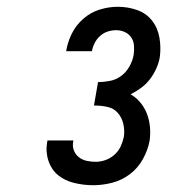

<svg xmlns="http://www.w3.org/2000/svg" viewBox="-20 -863 540 566"><path d="M255 -317Q227 -317 199.5 -323.5Q172 -330 152 -346Q132 -362 123 -388.5Q114 -415 119 -444L120 -449H196V-446Q193 -433 197.5 -420.5Q202 -408 212 -400Q222 -392 235 -389Q248 -386 262 -386Q276 -386 290.5 -391Q305 -396 317 -406.5Q329 -417 335.5 -431Q342 -445 345 -459Q348 -479 343.5 -498Q339 -517 327 -530.5Q315 -544 296 -548Q277 -552 257 -552L269 -621Q286 -621 304 -624.5Q322 -628 337 -639Q352 -650 361.5 -667Q371 -684 374 -701Q376 -715 375 -728.5Q374 -742 367 -752.5Q360 -763 348 -768.5Q336 -774 322 -774Q310 -774 297.5 -770Q285 -766 275 -757Q265 -748 259 -736Q253 -724 251 -712H175Q179 -738 191.5 -763.5Q204 -789 226 -808Q248 -827 274.5 -835Q301 -843 327 -843Q357 -843 384 -833.5Q411 -824 428 -802.5Q445 -781 450 -752Q455 -723 451 -694Q448 -677 440.5 -660.5Q433 -644 422 -629.5Q411 -615 396 -604Q381 -593 365 -585Q381 -576 393.5 -561Q406 -546 413 -528Q420 -510 422 -489.5Q424 -469 421 -448Q416 -421 401.5 -394.5Q387 -368 363.5 -350Q340 -332 311.5 -324.5Q283 -317 255 -317Z"/></svg>

Font: Iosevka Custom
Style: Italic
Weight: 400
Italic angle: -9°
Monospace: yes
Designer: Belleve Invis
Foundry: Belleve Invis
Version: Version 30.3.3; ttfautohint (v1.8.3)